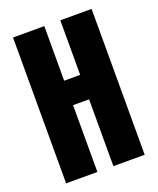

<svg xmlns="http://www.w3.org/2000/svg" viewBox="-120 -694 630 767"><g transform="rotate(-20 195.0 -310.0)"><path d="M28 -620H161V-388H229V-620H362V0H229V-284H161V0H28Z"/></g></svg>

Font: Smooch Sans Thin ExtraBold
Style: Regular
Weight: 800
Version: Version 1.010